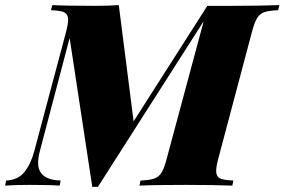

<svg xmlns="http://www.w3.org/2000/svg" viewBox="-67 -728 1116 753"><path d="M1028.8 -708 1023.9 -688Q987.3 -686.5 969.5 -680.2Q951.7 -673.8 941.2 -656.7Q930.7 -639.6 920.9 -602.1L789.1 -106Q780.8 -74.2 780.8 -58.1Q780.8 -43 787.4 -35.2Q793.9 -27.3 808.1 -24.2Q822.3 -21 848.1 -20L844.2 0Q770.5 -2.9 660.2 -2.9Q537.1 -2.9 480 0L483.9 -20Q520.5 -21.5 538.3 -27.8Q556.2 -34.2 566.7 -51.3Q577.1 -68.4 586.9 -106L731.9 -645L316.9 4.9H294.9L206.1 -579.1L89.8 -137.2Q82.5 -110.4 82.5 -89.4Q82.5 -22.5 170.9 -20L167 0Q131.3 -2.9 47.9 -2.9Q-13.7 -2.9 -46.9 0L-43 -20Q3.9 -22 29.3 -54Q54.7 -85.9 67.9 -137.2L191.9 -602.1Q200.2 -633.8 200.2 -649.9Q200.2 -665 193.6 -672.9Q187 -680.7 172.9 -683.8Q158.7 -687 132.8 -688L138.2 -708Q192.9 -705.1 307.1 -705.1Q360.4 -705.1 398.9 -708L457 -252L746.1 -705.1H844.2Q954.1 -705.1 1028.8 -708Z"/></svg>

Font: TypoPRO Playfair Display SC
Style: Italic
Weight: 900
Italic angle: -14°
Designer: Claus Eggers Sørensen
Foundry: Claus Eggers Sørensen
Version: Version 1.004;PS 001.004;hotconv 1.0.70;makeotf.lib2.5.58329